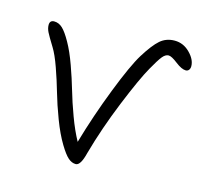

<svg xmlns="http://www.w3.org/2000/svg" viewBox="-97 -794 914 869"><g transform="rotate(15 360.0 -360.0)"><path d="M329.1 -32.2Q310.5 -32.2 293.5 -47.1Q276.4 -62 252.9 -101.1Q226.6 -144.5 202.6 -207.8Q178.7 -271 163.6 -324Q148.4 -377 128.9 -432.1Q109.4 -487.3 90.8 -517.1Q64.5 -559.6 56.2 -576.4Q47.9 -593.3 47.9 -608.9Q47.9 -630.9 68.8 -630.9Q90.3 -630.9 107.9 -614.5Q125.5 -598.1 147.9 -558.1Q170.4 -518.6 191.4 -460Q212.4 -401.4 227.1 -350.6Q241.7 -299.8 264.4 -238.3Q287.1 -176.8 312 -131.8Q349.6 -262.2 401.1 -394.3Q452.6 -526.4 485.8 -580.1Q522.5 -639.2 550.5 -663.6Q578.6 -688 618.2 -688Q659.2 -688 689.7 -657.2Q720.2 -626.5 720.2 -595.2Q720.2 -584.5 714.8 -577.6Q709.5 -570.8 700.2 -570.8Q681.2 -570.8 651.9 -593.5Q622.6 -616.2 608.9 -616.2Q593.8 -616.2 579.6 -598.4Q565.4 -580.6 540 -535.2Q508.3 -479.5 454.8 -348.4Q401.4 -217.3 367.2 -94.2Q352.1 -32.2 329.1 -32.2Z"/></g></svg>

Font: Shantell Sans Irregular
Style: Regular
Weight: 300
Designer: Stephen Nixon, Anya Danilova, Shantell Martin
Foundry: Arrow Type
Version: Version 1.006;[9816181b4]